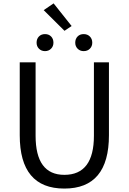

<svg xmlns="http://www.w3.org/2000/svg" viewBox="-20 -1102 761 1135"><path d="M96.7 -302.7V-733.4H190.4V-299.8Q190.4 -68.4 360.4 -68.4Q535.2 -68.4 535.2 -299.8V-733.4H624V-302.7Q624 12.7 360.4 12.7Q96.7 12.7 96.7 -302.7ZM403.3 -948.2 361.3 -919.9 238.3 -1042 296.9 -1082ZM196.3 -849.6Q196.3 -872.1 210 -886.2Q223.6 -900.4 246.1 -900.4Q268.6 -900.4 282.2 -886.2Q295.9 -872.1 295.9 -849.6Q295.9 -828.1 281.7 -814Q267.6 -799.8 246.1 -799.8Q224.6 -799.8 210.4 -814Q196.3 -828.1 196.3 -849.6ZM474.6 -799.8Q453.1 -799.8 439 -814Q424.8 -828.1 424.8 -849.6Q424.8 -872.1 438.5 -886.2Q452.1 -900.4 474.6 -900.4Q497.1 -900.4 511.2 -886.2Q525.4 -872.1 525.4 -849.6Q525.4 -828.1 511.2 -814Q497.1 -799.8 474.6 -799.8Z"/></svg>

Font: irohakakuC Regular
Style: Regular
Weight: 400
Designer: [Source Han Sans]
Ryoko NISHIZUKA Ë•øÂ°öÊ∂ºÂ≠ê (kana & ideographs); Paul D. Hunt (Latin, Greek & Cyrillic); Wenlong ZHAN
Version: Version 1.001.20160904